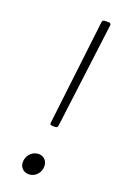

<svg xmlns="http://www.w3.org/2000/svg" viewBox="-138 -744 507 785"><g transform="rotate(20 116.0 -352.0)"><path d="M119 -223H133C139 -223 143 -226 144 -233L202 -690C203 -696 199 -700 194 -700H175C169 -700 165 -696 164 -690L110 -233C109 -226 113 -223 119 -223ZM97 -4C122 -4 143 -24 146 -50C149 -76 133 -96 108 -96C83 -96 61 -76 58 -50C54 -24 71 -4 97 -4Z"/></g></svg>

Font: Barlow ExtraLight
Style: Italic
Weight: 275
Italic angle: -7°
Designer: Jeremy Tribby
Foundry: Tribby Type
Version: Version 1.422;hotconv 1.0.109;makeotfexe 2.5.65596